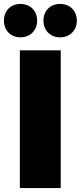

<svg xmlns="http://www.w3.org/2000/svg" viewBox="-42 -957 411 977"><path d="M62 -937C12 -937 -22 -902 -22 -852C-22 -803 12 -767 62 -767C112 -767 147 -803 147 -852C147 -902 112 -937 62 -937ZM264 -937C214 -937 179 -902 179 -852C179 -803 214 -767 264 -767C314 -767 349 -803 349 -852C349 -902 314 -937 264 -937ZM59 -701V0H267V-701Z"/></svg>

Font: Montserrat ExtraBold
Style: Regular
Weight: 800
Designer: Julieta Ulanovsky
Foundry: Julieta Ulanovsky
Version: Version 4.000